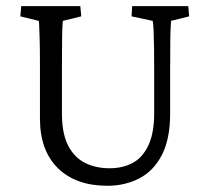

<svg xmlns="http://www.w3.org/2000/svg" viewBox="-20 -593 680 622"><path d="M48.8 -573.2H240.2L243.2 -540L183.6 -525.4Q183.6 -523.4 182.6 -511.7Q181.6 -500 181.2 -470.7Q180.7 -441.4 180.7 -383.8V-219.7Q181.6 -157.2 201.7 -119.6Q221.7 -82 256.3 -64.9Q291 -47.9 335 -47.9Q377.9 -47.9 410.2 -65.4Q442.4 -83 460.9 -122.6Q479.5 -162.1 479.5 -227.5V-366.2Q479.5 -408.2 479 -440.9Q478.5 -473.6 477.5 -495.6Q476.6 -517.6 474.6 -525.4L406.2 -540L408.2 -573.2H589.8L592.8 -540L534.2 -525.4Q534.2 -522.5 533.2 -509.3Q532.2 -496.1 531.7 -462.9Q531.2 -429.7 531.2 -366.2V-225.6Q531.2 -142.6 504.4 -90.8Q477.5 -39.1 431.2 -15.1Q384.8 8.8 328.1 8.8Q225.6 8.8 167.5 -48.3Q109.4 -105.5 109.4 -209V-383.8Q109.4 -440.4 108.4 -469.7Q107.4 -499 106.9 -510.7Q106.4 -522.5 105.5 -525.4L45.9 -540Z"/></svg>

Font: Crimson Pro ExtraLight Light
Style: Regular
Weight: 300
Version: Version 1.002